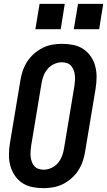

<svg xmlns="http://www.w3.org/2000/svg" viewBox="-20 -971 557 999"><path d="M206 8Q176 8 147 2Q118 -4 95 -19.5Q72 -35 56.5 -58.5Q41 -82 33.5 -110Q26 -138 26.5 -167.5Q27 -197 32 -228L86 -552Q90 -578 98.5 -603Q107 -628 121.5 -650.5Q136 -673 157 -691.5Q178 -710 202 -722Q226 -734 252 -738.5Q278 -743 303 -743Q333 -743 362 -737Q391 -731 414 -715.5Q437 -700 453 -676.5Q469 -653 476 -625Q483 -597 482.5 -567.5Q482 -538 477 -507L423 -183Q419 -157 410.5 -132Q402 -107 387.5 -84.5Q373 -62 352 -43.5Q331 -25 307 -13Q283 -1 257 3.5Q231 8 206 8ZM207 -88Q227 -88 247 -97Q267 -106 281 -122.5Q295 -139 302.5 -158.5Q310 -178 313 -198L367 -523Q369 -537 370 -551.5Q371 -566 369.5 -579.5Q368 -593 363.5 -605.5Q359 -618 350.5 -628Q342 -638 329 -642.5Q316 -647 302 -647Q282 -647 262 -638Q242 -629 228 -612.5Q214 -596 206.5 -576.5Q199 -557 196 -537L142 -212Q140 -198 139 -183.5Q138 -169 139.5 -155.5Q141 -142 145.5 -129.5Q150 -117 158.5 -107Q167 -97 180 -92.5Q193 -88 207 -88ZM496 -819H364L386 -951H517ZM296 -819H164L186 -951H317Z"/></svg>

Font: Iosevka SS04 Oblique
Style: Bold
Weight: 700
Italic angle: -9°
Monospace: yes
Designer: Belleve Invis
Foundry: Belleve Invis
Version: Version 19.0.0; ttfautohint (v1.8.4)